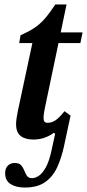

<svg xmlns="http://www.w3.org/2000/svg" viewBox="-20 -613 390 860"><path d="M129 12Q93 12 72.5 -4Q52 -20 52 -57Q52 -69 54.5 -85.5Q57 -102 60 -116L125 -420H66L72 -455Q108 -471 132.5 -487Q157 -503 178.5 -527Q200 -551 228 -593H278L252 -468H350L340 -420H242L182 -134Q182 -134 178.5 -115.5Q175 -97 175 -84Q175 -75 178.5 -69Q182 -63 194 -63Q212 -63 229 -74.5Q246 -86 269 -115L296 -95L266 45Q255 95 236 136.5Q217 178 182.5 202.5Q148 227 91 227Q52 227 27.5 211.5Q3 196 3 163Q3 141 15 129Q27 117 46 117Q66 117 75 127.5Q84 138 89 151.5Q94 165 101 175Q108 185 124 185Q137 185 153 175Q169 165 184.5 138Q200 111 211 60L227 -14L221 -18Q202 -4 179 4Q156 12 129 12Z"/></svg>

Font: STIX Two Text SemiBold
Style: Italic
Weight: 600
Italic angle: -12°
Designer: Ross Mills, John Hudson & Paul Hanslow, Tiro Typeworks Ltd; with prior portions MicroPress Inc. and Coen Hoffman, Elsevi
Foundry: Tiro Typeworks Ltd
Version: Version 2.13 b171